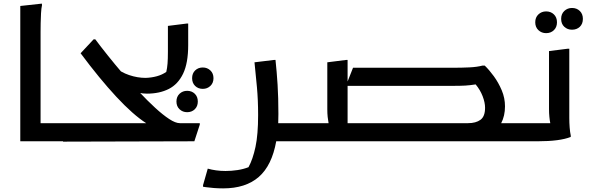

<svg xmlns="http://www.w3.org/2000/svg" viewBox="-20 -780 3255 1060"><path d="M92 -747 211 -760 212 -752Q208 -734 206.5 -707Q205 -680 204.5 -652Q204 -624 204 -604V-100H348V-20L328 0H92Z M973 -100H1083V-92L1053 0L328 2V-80L348 -100H787Q714 -147 622 -246Q530 -345 425 -486L497 -563H506Q535 -524 574.5 -474.5Q614 -425 658.5 -373Q703 -321 748.5 -272.5Q794 -224 836.5 -185Q879 -146 914 -123Q949 -100 973 -100Z M700 -285 613 -411Q647 -381 693 -365.5Q739 -350 784 -350Q816 -351 845.5 -359Q875 -367 898 -383Q903 -404 905 -429.5Q907 -455 907 -494V-637L1011 -650H1019V-531Q1019 -432 991 -373.5Q963 -315 912 -289Q861 -263 791 -263Q769 -263 746 -268Q723 -273 700 -285ZM1099.6 -289.4Q1074.1 -289.4 1057.4 -305.6Q1040.6 -321.9 1040.6 -348.4Q1040.6 -375 1057.4 -391.2Q1074.1 -407.4 1099.6 -407.4Q1124.2 -407.4 1141.4 -391.2Q1158.6 -375 1158.6 -348.4Q1158.6 -321.9 1141.4 -305.6Q1124.2 -289.4 1099.6 -289.4ZM1013.1 -160.6Q988.5 -160.6 971.3 -176.8Q954.1 -193 954.1 -219.6Q954.1 -246.1 971.3 -262.4Q988.5 -278.6 1013.1 -278.6Q1038.7 -278.6 1055.4 -262.4Q1072.1 -246.1 1072.1 -219.6Q1072.1 -193 1055.4 -176.8Q1038.7 -160.6 1013.1 -160.6Z M1127 151Q1148 157 1173 160.5Q1198 164 1225 164Q1258 164 1291 159Q1324 154 1352 143Q1376 99 1390.5 31Q1405 -37 1405 -145Q1405 -228 1398.5 -298.5Q1392 -369 1385 -436L1492 -449H1501Q1508 -384 1512.5 -312.5Q1517 -241 1517 -151Q1517 -125 1516 -100H1665V-20L1645 0H1505Q1481 134 1408.5 197Q1336 260 1212 260Q1186 260 1160.5 258Q1135 256 1118 253.5Q1101 251 1101 251V242Z M1665 -100H1794Q1791 -115 1789 -134.5Q1787 -154 1787 -177V-436L1890 -449H1899V-330L1929 -406H2488Q2529 -406 2571.5 -408Q2614 -410 2644 -418H2656Q2681 -394 2706.5 -359Q2732 -324 2750 -281.5Q2768 -239 2768 -193Q2768 -140 2747 -100H2888V-20L2868 0H1645V-80ZM2481 -306H1899V-100H2564Q2607 -100 2632.5 -118.5Q2658 -137 2658 -185Q2658 -214 2644.5 -249Q2631 -284 2606 -314Q2574 -309 2548.5 -307.5Q2523 -306 2481 -306Z M2868 0V-80L2888 -100H3018Q3015 -115 3013 -135Q3011 -155 3011 -178V-498L3114 -511H3123V-175Q3123 -155 3123 -128.5Q3123 -102 3125 -76Q3127 -50 3131 -32V-24Q3071 0 2948 0ZM3138 -616Q3113 -616 3095.5 -632Q3078 -648 3078 -676Q3078 -703 3095.5 -719.5Q3113 -736 3138 -736Q3164 -736 3181 -719.5Q3198 -703 3198 -676Q3198 -648 3181 -632Q3164 -616 3138 -616ZM2995 -597Q2970 -597 2952.5 -613.5Q2935 -630 2935 -657Q2935 -684 2952.5 -700.5Q2970 -717 2995 -717Q3021 -717 3038 -700.5Q3055 -684 3055 -657Q3055 -630 3038 -613.5Q3021 -597 2995 -597Z"/></svg>

Font: Kufam Medium
Style: Regular
Weight: 500
Designer: Wael Morcos, Artur Schmal
Foundry: Original Type
Version: Version 1.300; ttfautohint (v1.8.3)